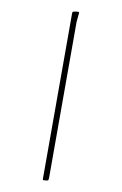

<svg xmlns="http://www.w3.org/2000/svg" viewBox="-105 -848 700 1104"><g transform="rotate(10 245.0 -296.0)"><path d="M232 198Q226 199 226 193V-773Q226 -781 227.5 -783.5Q229 -786 236 -787Q243 -789 248.5 -789.5Q254 -790 260 -790Q266 -790 265 -784L260 -731V177Q260 185 259 189.5Q258 194 255.5 195Q253 196 248 197Z"/></g></svg>

Font: Hahmlet Thin
Style: Regular
Weight: 250
Version: Version 1.002